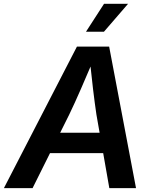

<svg xmlns="http://www.w3.org/2000/svg" viewBox="-43 -967 787 987"><path d="M-22.9 0 352.5 -727.5H518.1L656.2 0H519L452.6 -378.4Q444.3 -434.1 435.3 -508.8Q426.3 -583.5 416.5 -678.2H445.3Q406.2 -586.4 373.8 -511.7Q341.3 -437 313 -378.4L124.5 0ZM155.8 -179.7 172.9 -284.7H554.7L537.6 -179.7ZM398.9 -803.7 491.7 -947.3H615.2L491.2 -803.7Z"/></svg>

Font: Inter 16pt SemiBold
Style: Italic
Weight: 600
Italic angle: -9.3988°
Version: Version 4.001;git-66647c0bb